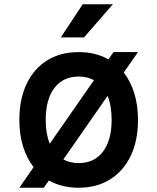

<svg xmlns="http://www.w3.org/2000/svg" viewBox="-20 -866 740 903"><path d="M350 17Q271 17 210 -17L186 17H71L138 -80Q106 -121 88.5 -177Q71 -233 71 -302Q71 -400 105.5 -472Q140 -544 202.5 -582.5Q265 -621 350 -621Q429 -621 490 -587L514 -621H629L562 -525Q594 -484 611.5 -427.5Q629 -371 629 -302Q629 -204 594.5 -132.5Q560 -61 497.5 -22Q435 17 350 17ZM195 -302Q195 -237 214 -190L422 -489Q390 -506 350 -506Q277 -506 236 -452.5Q195 -399 195 -302ZM350 -99Q423 -99 464 -152.5Q505 -206 505 -302Q505 -368 486 -415L278 -116Q310 -99 350 -99ZM266 -690 369 -846H511L375 -690Z"/></svg>

Font: Martian Mono Medium
Style: Regular
Weight: 500
Monospace: yes
Designer: Roman Shamin
Foundry: Evil Martians
Version: Version 1.000; ttfautohint (v1.8.4.7-5d5b)